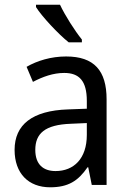

<svg xmlns="http://www.w3.org/2000/svg" viewBox="-20 -786 548 816"><path d="M235 -766H133V-756C157 -717 228 -641 272 -606H328V-618C298 -655 256 -721 235 -766ZM261 -546C197 -546 138 -528 93 -502L120 -438C162 -460 206 -476 253 -476C316 -476 349 -443 349 -357V-324L269 -321C117 -316 42 -256 42 -149C42 -49 101 10 193 10C270 10 312 -17 352 -75H355L370 0H433V-364C433 -486 380 -546 261 -546ZM281 -260 349 -263V-213C349 -111 293 -59 216 -59C164 -59 130 -87 130 -149C130 -218 170 -256 281 -260Z"/></svg>

Font: Noto Sans Thai Looped SemiCondensed
Style: Regular
Weight: 400
Width: 4
Designer: Sasikarn Vongin, Ben Mitchell
Foundry: The Fontpad Ltd
Version: Version 1.001